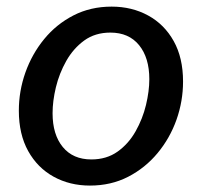

<svg xmlns="http://www.w3.org/2000/svg" viewBox="-20 -560 623 592"><path d="M257.3 12.2Q195.3 12.2 145.5 -15.1Q95.7 -42.5 66.9 -94.2Q38.1 -146 38.1 -218.8Q38.1 -279.3 58.3 -336.4Q78.6 -393.6 116.2 -439.5Q153.8 -485.4 206.5 -512.5Q259.3 -539.6 324.2 -539.6Q386.7 -539.6 436.8 -512.2Q486.8 -484.9 515.6 -433.3Q544.4 -381.8 544.4 -308.6Q544.4 -248 524.2 -190.9Q503.9 -133.8 465.8 -87.9Q427.7 -42 375 -14.9Q322.3 12.2 257.3 12.2ZM261.7 -68.4Q308.6 -68.4 342.5 -92.5Q376.5 -116.7 398.2 -155.3Q419.9 -193.8 430.2 -236.6Q440.4 -279.3 440.4 -315.9Q440.4 -381.8 408.9 -420.7Q377.4 -459.5 320.3 -459.5Q273.4 -459.5 239.7 -435.1Q206.1 -410.6 184.3 -372.1Q162.6 -333.5 152.3 -290.8Q142.1 -248 142.1 -210.9Q142.1 -145 173.6 -106.7Q205.1 -68.4 261.7 -68.4Z"/></svg>

Font: Schibsted Grotesk Medium
Style: Italic
Weight: 500
Italic angle: -12°
Designer: Bakken & Baeck AS, Henrik Kongsvoll
Foundry: Schibsted ASA
Version: Version 1.100;gftools[0.9.25]